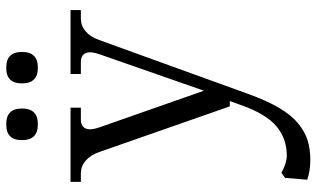

<svg xmlns="http://www.w3.org/2000/svg" viewBox="-218 -532 1006 610"><g transform="rotate(-90 285.0 -227.0)"><path d="M106.9 -415Q97.2 -442.9 79.3 -458Q61.5 -473.1 39.1 -473.1H12.2V-505.9H248V-473.1H210.9Q188.5 -473.1 181.9 -458Q175.3 -442.9 185.1 -415L301.8 -82L418 -415Q427.7 -442.9 421.1 -458Q414.6 -473.1 392.1 -473.1H355V-505.9H558.1V-473.1H530.8Q508.3 -473.1 490.5 -458Q472.7 -442.9 462.9 -415L291 60.1Q270 118.2 247.1 157Q224.1 195.8 197.8 217.3Q171.4 238.8 144 247.3Q116.7 255.9 82 255.9Q47.4 255.9 19 246.1L24.9 175.8L41 164.1Q72.3 181.2 95.2 181.2Q149.4 181.2 188.5 148.4Q227.5 115.7 254.9 39.1L269 0H252ZM145 -657.2V-663.1Q145 -685.5 157.2 -697.8Q169.4 -710 191.9 -710H198.2Q220.7 -710 232.9 -697.8Q245.1 -685.5 245.1 -663.1V-657.2Q245.1 -634.8 232.9 -622.3Q220.7 -609.9 198.2 -609.9H191.9Q169.4 -609.9 157.2 -622.3Q145 -634.8 145 -657.2ZM325.2 -657.2V-663.1Q325.2 -685.5 337.4 -697.8Q349.6 -710 372.1 -710H377.9Q400.4 -710 412.6 -697.8Q424.8 -685.5 424.8 -663.1V-657.2Q424.8 -634.8 412.6 -622.3Q400.4 -609.9 377.9 -609.9H372.1Q349.6 -609.9 337.4 -622.3Q325.2 -634.8 325.2 -657.2Z"/></g></svg>

Font: LT Superior Serif
Style: Regular
Weight: 400
Designer: Daniel Lyons
Foundry: LyonsType
Version: Version 2.120;FEAKit 1.0